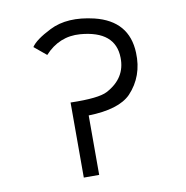

<svg xmlns="http://www.w3.org/2000/svg" viewBox="-75 -721 766 792"><g transform="rotate(-10 308.0 -324.5)"><path d="M277.3 -249V0H212.9V-314.5Q330.1 -311.5 367.2 -331.1Q450.2 -375 448.2 -460.9Q446.3 -573.2 300.8 -585Q213.9 -591.8 152.3 -524.4L101.6 -566.4Q120.1 -594.7 184.6 -627Q259.8 -665 370.1 -638.7Q509.8 -604.5 514.6 -469.7Q518.6 -371.1 455.1 -303.7Q404.3 -252 277.3 -249Z"/></g></svg>

Font: Lohit Devanagari
Style: Regular
Weight: 400
Version: 2.95.4